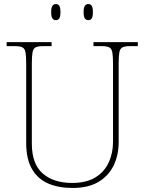

<svg xmlns="http://www.w3.org/2000/svg" viewBox="-20 -923 719 953"><path d="M340 10Q271 10 219.5 -12Q168 -34 139 -83.5Q110 -133 110 -214V-606Q110 -645 106.5 -663.5Q103 -682 91 -688Q79 -694 54 -694H13V-714H236V-694H194Q169 -694 157 -688Q145 -682 141.5 -663.5Q138 -645 138 -606V-210Q138 -110 191.5 -62.5Q245 -15 338 -15Q409 -15 453.5 -42.5Q498 -70 519.5 -116.5Q541 -163 541 -219V-606Q541 -645 537.5 -663.5Q534 -682 522 -688Q510 -694 485 -694H444V-714H664V-694H625Q600 -694 588 -688Q576 -682 572.5 -663.5Q569 -645 569 -606V-218Q569 -153 544 -101.5Q519 -50 468.5 -20Q418 10 340 10ZM418 -823Q408 -823 401.5 -831Q395 -839 395 -863Q395 -886 401.5 -894.5Q408 -903 418 -903Q429 -903 435 -894.5Q441 -886 441 -863Q441 -839 435 -831Q429 -823 418 -823ZM257 -823Q247 -823 240.5 -831Q234 -839 234 -863Q234 -886 240.5 -894.5Q247 -903 257 -903Q268 -903 274 -894.5Q280 -886 280 -863Q280 -839 274 -831Q268 -823 257 -823Z"/></svg>

Font: Noto Serif Myanmar Thin
Style: Regular
Weight: 100
Designer: Ben Mitchell and the Monotype Design Team
Foundry: Monotype Imaging Inc.
Version: Version 2.106; ttfautohint (v1.8.4.7-5d5b)